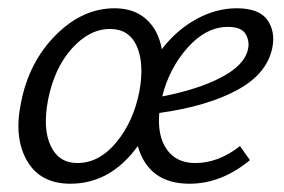

<svg xmlns="http://www.w3.org/2000/svg" viewBox="-20 -439 687 464"><path d="M552 -419Q606 -419 626 -391Q646 -363 638 -323Q625 -260 552.5 -221Q480 -182 365 -166Q360 -111 383 -78Q406 -45 452 -45Q508 -45 560 -86L584 -52Q515 5 438 5Q339 5 313 -86Q247 5 150 5Q77 5 45 -51Q13 -107 31 -192Q50 -289 114.5 -354Q179 -419 257 -419Q304 -419 333.5 -392.5Q363 -366 371 -320Q406 -366 454 -392.5Q502 -419 552 -419ZM579 -319Q584 -338 574 -356Q564 -374 531 -374Q478 -374 433.5 -324Q389 -274 372 -206Q460 -223 515.5 -252.5Q571 -282 579 -319ZM167 -45Q220 -45 261.5 -95.5Q303 -146 317 -219Q329 -286 310.5 -327.5Q292 -369 246 -369Q196 -369 153.5 -321.5Q111 -274 96 -197Q83 -128 102.5 -86.5Q122 -45 167 -45Z"/></svg>

Font: EauTest
Style: Italic
Weight: 400
Italic angle: -12°
Designer: Christian Thalmann (Catharsis Fonts)
Version: Version 0.001;PS 000.001;hotconv 1.0.88;makeotf.lib2.5.64775